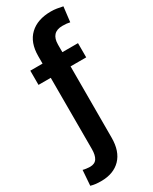

<svg xmlns="http://www.w3.org/2000/svg" viewBox="-264 -816 867 1086"><g transform="rotate(-30 170.0 -273.0)"><path d="M325.7 -528.3V-435.5H223.6L223.1 29.8Q223.1 118.7 177 166Q130.9 213.4 49.3 213.4Q31.2 213.4 15.6 211.7Q0 210 -17.6 205.1L-10.3 105.5Q-2.9 107.9 11.7 109.9Q26.4 111.8 35.2 111.8Q66.9 111.8 80.6 90.6Q94.2 69.3 94.2 29.8V-435.5H14.2V-528.3H94.2V-577.1Q94.2 -666 144 -713.1Q193.8 -760.3 282.2 -760.3Q301.8 -760.3 320.3 -757.3Q338.9 -754.4 358.4 -750L346.7 -652.3Q336.4 -654.8 325 -656Q313.5 -657.2 297.9 -657.2Q223.6 -657.2 223.6 -577.1V-528.3Z"/></g></svg>

Font: Vazirmatn RD UI SemiBold
Style: Regular
Weight: 600
Designer: Saber Rastikerdar
Foundry: Saber Rastikerdar
Version: Version 33.003